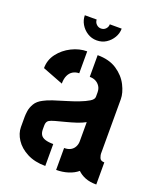

<svg xmlns="http://www.w3.org/2000/svg" viewBox="-133 -797 736 881"><g transform="rotate(20 235.0 -356.0)"><path d="M218 -622Q193 -622 172.5 -635Q152 -648 140 -668.5Q128 -689 128 -712H186Q186 -699 195.5 -689.5Q205 -680 218 -680Q232 -680 241 -689.5Q250 -699 250 -712H308Q308 -689 296 -668.5Q284 -648 264 -635Q244 -622 218 -622ZM194 0Q142 0 104.5 -19.5Q67 -39 47.5 -69Q28 -99 28 -130V-180Q28 -191 30.5 -208.5Q33 -226 44 -245Q55 -264 81 -277Q97 -286 124.5 -295Q152 -304 182.5 -313Q213 -322 240.5 -332.5Q268 -343 286 -354Q304 -365 304 -378V-399Q304 -416 296.5 -428Q289 -440 276.5 -447Q264 -454 246 -454V-560Q303 -560 340.5 -535Q378 -510 396.5 -473.5Q415 -437 415 -406V-140Q415 -134 419.5 -121Q424 -108 443 -108V0Q411 0 388.5 -9Q366 -18 351 -33Q332 -17 305 -8.5Q278 0 247 0V-107Q266 -107 278.5 -114Q291 -121 297.5 -133.5Q304 -146 304 -160V-254Q286 -244 261.5 -236Q237 -228 211.5 -221.5Q186 -215 166 -209.5Q146 -204 138 -199Q126 -192 126 -173V-154Q126 -138 132.5 -127.5Q139 -117 154.5 -112Q170 -107 194 -107ZM136 -381 35 -420Q35 -460 59 -491.5Q83 -523 120 -541.5Q157 -560 195 -560V-453Q178 -453 164.5 -445Q151 -437 143.5 -421Q136 -405 136 -381Z"/></g></svg>

Font: Stick No Bills
Style: Bold
Weight: 700
Version: Version 2.000